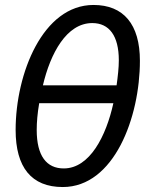

<svg xmlns="http://www.w3.org/2000/svg" viewBox="-20 -744 607 774"><path d="M233 10C440 10 544 -271 544 -499C544 -646 478 -724 357 -724C153 -724 43 -448 43 -220C43 -69 107 10 233 10ZM450 -400H153C183 -528 248 -651 352 -651C420 -651 459 -600 459 -501C459 -471 455 -436 450 -400ZM237 -65C168 -65 128 -115 128 -220C128 -251 131 -287 138 -328H437C408 -196 342 -65 237 -65Z"/></svg>

Font: Noto Sans Condensed
Style: Italic
Weight: 400
Width: 3
Italic angle: -12°
Designer: Monotype Design Team
Foundry: Monotype Imaging Inc.
Version: Version 2.013